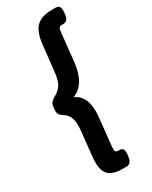

<svg xmlns="http://www.w3.org/2000/svg" viewBox="-232 -817 794 1005"><g transform="rotate(-30 165.5 -315.0)"><path d="M186 138Q124 138 99 108.5Q74 79 81 8L97 -146Q102 -195 92 -221Q82 -247 57 -262Q44 -270 37.5 -280Q31 -290 33 -309L34 -321Q36 -341 44.5 -350.5Q53 -360 68 -368Q97 -383 112.5 -409Q128 -435 132 -484L149 -638Q157 -709 188 -738.5Q219 -768 281 -768H305Q335 -768 331 -728L330 -714Q325 -674 297 -674H287Q275 -674 270.5 -666.5Q266 -659 264 -638L246 -468Q232 -347 152 -315Q226 -282 214 -162L196 8Q194 28 197.5 36Q201 44 211 44H222Q250 44 246 84L244 98Q240 138 210 138Z"/></g></svg>

Font: Asap Semi Expanded Semi Expanded Regular
Style: Bold Italic
Weight: 700
Width: 6
Italic angle: -6°
Designer: Pablo Cosgaya
Foundry: Omnibus-Type
Version: Version 3.001; ttfautohint (v1.8.4.7-5d5b)